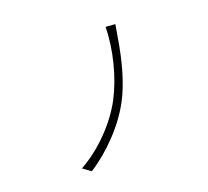

<svg xmlns="http://www.w3.org/2000/svg" viewBox="-143 -956 1286 1188"><g transform="rotate(-30 500.0 -362.5)"><path d="M722.7 -727.5 783.2 -711.9Q769.5 -672.9 756.8 -637.7Q675.8 -404.3 577.1 -277.3Q508.8 -189.5 408.2 -114.7Q307.6 -40 202.1 3.9L158.2 -42Q266.6 -80.1 366.7 -151.4Q466.8 -222.7 535.2 -309.6Q601.6 -395.5 651.4 -506.8Q701.2 -618.2 722.7 -727.5Z"/></g></svg>

Font: Gen Shin Gothic Light
Style: Regular
Weight: 200
Designer: [Source Han Sans]
Ryoko NISHIZUKA  (kana & ideographs); Paul D. Hunt (Latin, Greek & Cyrillic); Wenlong ZHANG  (bopomofo
Version: Version 1.002.20150607